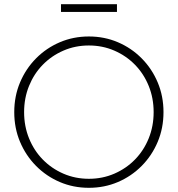

<svg xmlns="http://www.w3.org/2000/svg" viewBox="-20 -885 848 916"><path d="M404 11Q330 11 265.5 -16.5Q201 -44 152 -93.5Q103 -143 75.5 -208.5Q48 -274 48 -350Q48 -426 75.5 -491.5Q103 -557 152 -606.5Q201 -656 265.5 -683.5Q330 -711 404 -711Q478 -711 542.5 -683.5Q607 -656 656 -606.5Q705 -557 732.5 -491.5Q760 -426 760 -350Q760 -274 732.5 -208.5Q705 -143 656 -93.5Q607 -44 542.5 -16.5Q478 11 404 11ZM404 -32Q469 -32 525.5 -56.5Q582 -81 624 -124Q666 -167 689.5 -225Q713 -283 713 -350Q713 -417 689.5 -475Q666 -533 624 -576Q582 -619 525.5 -643.5Q469 -668 404 -668Q339 -668 282.5 -643.5Q226 -619 184 -576Q142 -533 118.5 -475Q95 -417 95 -350Q95 -283 118.5 -225Q142 -167 184 -124Q226 -81 282.5 -56.5Q339 -32 404 -32ZM271 -828V-865H538V-828Z"/></svg>

Font: Red Hat Display VF
Style: Regular
Weight: 300
Designer: Pentagram, MCKL
Foundry: Pentagram, MCKL
Version: Version 1.023